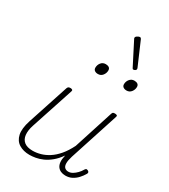

<svg xmlns="http://www.w3.org/2000/svg" viewBox="-251 -1167 1148 1302"><g transform="rotate(30 323.0 -516.5)"><path d="M198 17Q150 17 116 -4Q82 -25 72.5 -68.5Q63 -112 85 -180L190 -500Q193 -508 198 -511.5Q203 -515 214 -515Q223 -515 228 -511Q233 -507 230 -499L120 -165Q106 -122 109.5 -88.5Q113 -55 136 -36.5Q159 -18 203 -18Q233 -18 264.5 -27Q296 -36 327 -56Q358 -76 386.5 -109.5Q415 -143 440 -193L539 -501Q542 -510 546 -513Q550 -516 561 -516Q571 -516 576.5 -512.5Q582 -509 579 -501L454 -116Q443 -81 443.5 -58.5Q444 -36 455 -26Q466 -16 483 -16Q500 -16 516 -25.5Q532 -35 546.5 -50Q561 -65 570 -81Q573 -87 578.5 -91Q584 -95 594 -90Q602 -86 603.5 -79.5Q605 -73 600 -66Q588 -45 570.5 -26Q553 -7 530.5 5Q508 17 479 17Q459 17 443 10Q427 3 417 -11Q407 -25 405 -46.5Q403 -68 410 -97L411 -101Q385 -64 356.5 -40.5Q328 -17 299.5 -4.5Q271 8 245 12.5Q219 17 198 17ZM326 -690Q310 -690 300 -697.5Q290 -705 290 -719Q290 -741 303.5 -758Q317 -775 340 -775Q356 -775 366 -768Q376 -761 376 -746Q376 -725 362.5 -707.5Q349 -690 326 -690ZM550 -690Q534 -690 524 -697.5Q514 -705 514 -719Q514 -741 528 -758Q542 -775 564 -775Q580 -775 590 -768Q600 -761 600 -746Q600 -725 586.5 -707.5Q573 -690 550 -690ZM520 -836Q517 -836 515 -837Q513 -838 511 -842L419 -1022Q418 -1025 418 -1027.5Q418 -1030 419 -1032Q421 -1037 426.5 -1041Q432 -1045 438.5 -1047.5Q445 -1050 450 -1050Q455 -1050 460 -1042L539 -859Q540 -856 540 -853.5Q540 -851 540 -849Q538 -843 531.5 -839.5Q525 -836 520 -836Z"/></g></svg>

Font: Playwrite RO Thin
Style: Regular
Weight: 250
Version: Version 1.002